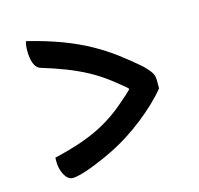

<svg xmlns="http://www.w3.org/2000/svg" viewBox="-87 -680 774 746"><g transform="rotate(-15 300.0 -306.5)"><path d="M531 -276Q509 -249 482 -223.5Q455 -198 424 -173.5Q393 -149 358 -126.5Q323 -104 284.5 -85Q246 -66 205 -50Q172 -37 150 -31.5Q128 -26 118 -26Q108 -26 99.5 -32.5Q91 -39 85 -50Q79 -61 75.5 -74.5Q72 -88 72 -100Q72 -106 72 -110Q72 -114 72 -120Q137 -135 187.5 -153Q238 -171 279.5 -194.5Q321 -218 359 -249.5Q397 -281 439 -322L417 -271V-336L441 -286Q398 -324 360.5 -352.5Q323 -381 285 -401.5Q247 -422 203.5 -439Q160 -456 104 -473Q89 -479 81.5 -499Q74 -519 74 -548Q74 -560 75 -569Q76 -578 79 -587Q156 -568 216 -545.5Q276 -523 324.5 -496Q373 -469 413.5 -438.5Q454 -408 492 -375Q508 -359 516.5 -348.5Q525 -338 528 -328.5Q531 -319 531 -307Q531 -299 531 -291.5Q531 -284 531 -276Z"/></g></svg>

Font: Recursive Monospace Casual Medium
Style: Regular
Weight: 500
Version: Version 1.047